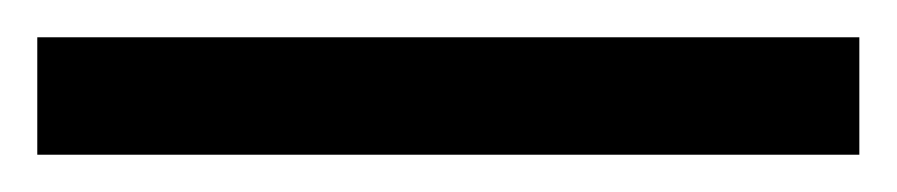

<svg xmlns="http://www.w3.org/2000/svg" viewBox="-22 63 481 103"><path d="M439 146H-2V83H439Z"/></svg>

Font: Noto Sans ExtraCondensed
Style: Regular
Weight: 400
Width: 2
Designer: Monotype Design Team
Foundry: Monotype Imaging Inc.
Version: Version 2.013